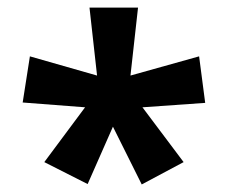

<svg xmlns="http://www.w3.org/2000/svg" viewBox="-20 -780 603 508"><path d="M278.8 -444.8 211.9 -293 97.2 -351.1 205.1 -496.1 40 -508.8 59.1 -630.9 236.8 -580.1 216.8 -759.8H345.2L325.2 -580.1L506.8 -630.9L522.9 -507.8L356.9 -496.1L465.8 -351.1L355 -292Z"/></svg>

Font: DroidArabicKufi-Bold
Style: Bold
Weight: 700
Designer: Pascal Zoghbi
Foundry: Ascender Corporation
Version: Version 1.00